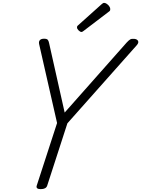

<svg xmlns="http://www.w3.org/2000/svg" viewBox="-20 -1305 985 1339"><path d="M264 14Q229 14 236 -10L378 -447L253 -997Q249 -1015 258 -1025Q267 -1035 287 -1035Q306 -1035 312.5 -1028Q319 -1021 322 -1006L431 -520L864 -1009Q878 -1024 888 -1030Q898 -1036 917 -1034Q936 -1032 942.5 -1020Q949 -1008 935 -991L450 -445L309 -10Q301 14 264 14ZM549 -1082Q539 -1082 528 -1093Q517 -1104 517 -1114Q517 -1117 518 -1120.5Q519 -1124 524 -1128L688 -1275Q693 -1279 697 -1282Q701 -1285 706 -1285Q715 -1285 725 -1278Q735 -1271 742 -1261Q749 -1251 749 -1242Q749 -1236 747.5 -1232Q746 -1228 737 -1222L565 -1091Q560 -1087 556 -1084.5Q552 -1082 549 -1082Z"/></svg>

Font: Playwrite CO Light
Style: Regular
Weight: 300
Version: Version 1.002